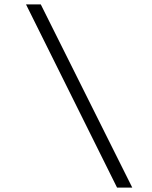

<svg xmlns="http://www.w3.org/2000/svg" viewBox="-20 -767 691 871"><path d="M580 84H511L98 -747H165Z"/></svg>

Font: Figtree Light
Style: Italic
Weight: 300
Italic angle: -9.5°
Foundry: Erik Kennedy
Version: Version 2.001; ttfautohint (v1.8.4.7-5d5b);gftools[0.9.27]